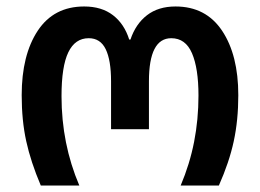

<svg xmlns="http://www.w3.org/2000/svg" viewBox="-20 -573 803 593"><path d="M106 0Q75 -73 61 -137Q47 -201 47 -279Q47 -403 96.5 -478Q146 -553 240 -553Q294 -553 329 -526Q364 -499 379 -451H383Q399 -499 434 -526Q469 -553 522 -553Q616 -553 666 -478Q716 -403 716 -279Q716 -202 702 -137Q688 -72 656 0H538Q566 -66 579.5 -135Q593 -204 593 -278Q593 -362 573 -408.5Q553 -455 509 -455Q440 -455 440 -322V-174H323V-322Q323 -387 306.5 -421Q290 -455 254 -455Q212 -455 191 -411.5Q170 -368 170 -276Q170 -129 225 0Z"/></svg>

Font: Noto Sans Georgian SemiCondensed SemiBold
Style: Regular
Weight: 600
Width: 4
Designer: Monotype Design Team, Akaki Razmadze
Foundry: Google LLC
Version: Version 2.005; ttfautohint (v1.8.4.7-5d5b)